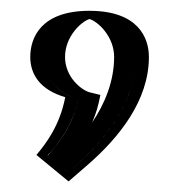

<svg xmlns="http://www.w3.org/2000/svg" viewBox="-20 -186 335 359"><path d="M147.1 -165.8C195.1 -165.8 233.4 -127.5 233.4 -79.5C233.4 11.2 168.9 84.8 107.4 135.8L69.1 104.2C69.1 104.2 114.1 61.5 126.1 -0.8C89.4 -9.8 61.6 -39.8 61.6 -79.5C61.6 -127.5 99.9 -165.8 147.1 -165.8ZM147.1 -150.8C186.9 -150.8 218.4 -119.3 218.4 -79.5C218.4 -0.4 164.4 66.6 107.2 116.2L90.9 102.7C106.5 84.1 131.8 49.2 140.9 2.1L143.6 -11.9L129.7 -15.3C98.7 -22.9 76.6 -47.4 76.6 -79.5C76.6 -119.3 108.2 -150.7 147.1 -150.7ZM147.1 -150.7C108.2 -150.7 76.6 -119.3 76.6 -79.5C76.6 -47.4 98.7 -22.9 129.7 -15.3L143.6 -11.9L140.9 2.1C131.8 49.2 106.5 84.1 90.9 102.7L107.2 116.2C164.4 66.6 218.4 -0.4 218.4 -79.5C218.4 -119.3 186.9 -150.8 147.1 -150.8ZM147.1 -165.8C99.9 -165.8 61.6 -127.5 61.6 -79.5C61.6 -39.5 89.5 -10.2 126.1 -0.7C117.1 44.4 94.4 75.2 79.4 93.1L69.6 104.7L107.5 135.8L117.1 127.5C175.3 77 233.4 6.6 233.4 -79.5C233.4 -127.5 195.1 -165.8 147.1 -165.8ZM147.3 -150.4C163.7 -145.5 193.4 -117.4 193.4 -79.5C193.4 -34.1 175.8 8.5 152.3 42.9C159.7 26.4 164 10.9 167.7 -8.5L148 -13.3C133.3 -16.9 101.6 -41 101.6 -79.5C101.6 -117.4 131.5 -145.5 147.3 -150.4ZM147.1 -165.8C56.8 -165.8 36.6 -115.7 36.6 -79.5C36.6 -46.8 55 -17.9 102 -4.3C91.9 47.9 67.1 81.2 48.1 103.7L108.2 153.2L144 122.2C202.6 71.2 258.4 2.1 258.4 -79.5C258.4 -115.8 238 -165.8 147.1 -165.8Z"/></svg>

Font: Hussar Outliner
Style: Regular
Weight: 700
Foundry: Cannot Into Space Fonts
Version: Version 0.92